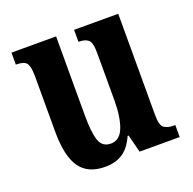

<svg xmlns="http://www.w3.org/2000/svg" viewBox="-102 -639 754 752"><g transform="rotate(-20 274.5 -263.0)"><path d="M214 10Q142 10 109 -37.5Q76 -85 76 -187V-417Q76 -460 65 -473Q54 -486 24 -486H21V-536H207V-208Q207 -136 218.5 -102Q230 -68 266 -68Q303 -68 319.5 -110.5Q336 -153 336 -224V-420Q336 -465 322 -475.5Q308 -486 285 -486H282V-536H466V-114Q466 -70 481 -60Q496 -50 520 -50H527V0H360L341 -74H337Q317 -29 287 -9.5Q257 10 214 10Z"/></g></svg>

Font: Noto Serif Ethiopic ExtraCondensed
Style: Bold
Weight: 700
Width: 2
Designer: Monotype Design Team
Foundry: Monotype Imaging Inc.
Version: Version 2.102; ttfautohint (v1.8.4.7-5d5b)